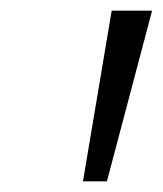

<svg xmlns="http://www.w3.org/2000/svg" viewBox="-20 -678 306 361"><path d="M136 -337 190 -658H266L181 -337Z"/></svg>

Font: EauTest Medium
Style: Italic
Weight: 500
Italic angle: -12°
Designer: Christian Thalmann (Catharsis Fonts)
Version: Version 0.001;PS 000.001;hotconv 1.0.88;makeotf.lib2.5.64775